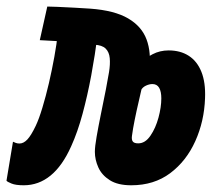

<svg xmlns="http://www.w3.org/2000/svg" viewBox="-41 -547 647 577"><path d="M353.5 9.8Q313 9.8 289.1 -5.4Q265.1 -20.5 254.6 -43.7Q244.1 -66.9 244.1 -90.8Q244.1 -106.4 249.3 -136Q254.4 -165.5 262 -202.9Q269.5 -240.2 277.3 -278.8Q282.7 -306.2 286.6 -330.1Q290.5 -354 288.8 -372.3Q287.1 -390.6 276.4 -401.1Q265.6 -411.6 242.2 -412.6L229 -414.1Q201.2 -417.5 166.3 -420.7Q131.3 -423.8 78.6 -426.3L101.1 -527.3Q108.4 -527.3 131.6 -526.4Q154.8 -525.4 182.6 -523.9Q210.4 -522.5 230.5 -521Q303.2 -515.6 344 -491.7Q384.8 -467.8 399.4 -428.5Q414.1 -389.2 407.2 -336.9V-304.7L392.6 -315.4Q384.3 -277.8 376.7 -245.6Q369.1 -213.4 363.8 -186.8Q358.4 -160.2 355.5 -138.2Q354 -127 358.2 -121.6Q362.3 -116.2 374.5 -116.2Q395.5 -116.2 411.1 -139.2Q426.8 -162.1 435.3 -193.6Q443.8 -225.1 443.8 -251.5Q443.8 -272 437.3 -283.2Q430.7 -294.4 417 -294.4Q407.7 -294.4 397.5 -289.6Q387.2 -284.7 382.8 -275.9L390.1 -366.7Q395.5 -372.6 417.5 -384Q439.5 -395.5 465.8 -395.5Q501 -395.5 526.1 -379.4Q551.3 -363.3 564.2 -331.3Q577.1 -299.3 575.2 -252Q572.8 -182.6 545.9 -122.8Q519 -63 470.5 -26.6Q421.9 9.8 353.5 9.8ZM30.3 9.8Q6.3 9.8 -6.3 4.6Q-19 -0.5 -21.5 -3.9L-2 -121.1Q2 -119.1 6.8 -117.4Q11.7 -115.7 17.6 -115.7Q29.8 -115.7 41.3 -127.9Q52.7 -140.1 66.4 -168.9Q76.2 -189.5 86.4 -223.4Q96.7 -257.3 106 -297.1Q115.2 -336.9 122.3 -376.2Q129.4 -415.5 132.8 -447.3L252.9 -446.3Q244.6 -381.8 233.2 -320.3Q221.7 -258.8 207 -204.6Q192.4 -150.4 172.9 -107.4Q146.5 -48.3 110.8 -19.3Q75.2 9.8 30.3 9.8Z"/></svg>

Font: Cascadia Code PL
Style: Italic
Weight: 400
Italic angle: -10°
Monospace: yes
Designer: Aaron Bell
Foundry: Saja Typeworks
Version: Version 2404.023